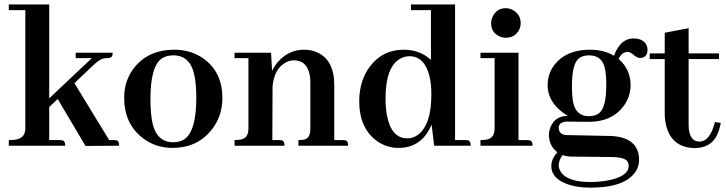

<svg xmlns="http://www.w3.org/2000/svg" viewBox="-20 -655 3265 863"><path d="M250 -25.4H201.2V-173.8L239.3 -210L364.3 1L515.6 0Q515.6 -22.5 502.9 -24.4Q498 -25.4 492.2 -25.4H470.7L314.5 -281.2L392.6 -355.5Q425.8 -387.7 443.4 -391.6Q451.2 -393.6 460.9 -393.6Q483.4 -393.6 485.4 -408.2Q486.3 -413.1 486.3 -418H320.3V-393.6H392.6L201.2 -212.9V-634.8H19.5V-609.4H93.8V-78.1Q93.8 -34.2 49.8 -27.3Q37.1 -25.4 19.5 -25.4V0H273.4Q273.4 -22.5 258.8 -24.4Q254.9 -25.4 250 -25.4Z M656.2 -210.9Q656.2 -359.4 709 -393.6Q730.5 -406.2 758.8 -406.2Q833 -406.2 852.5 -322.3Q862.3 -281.2 862.3 -214.8Q862.3 -57.6 802.7 -25.4Q783.2 -15.6 758.8 -15.6Q685.5 -15.6 666 -99.6Q656.2 -141.6 656.2 -210.9ZM762.7 -431.6Q651.4 -431.6 586.9 -355.5Q538.1 -296.9 538.1 -214.8Q538.1 -101.6 618.2 -37.1Q676.8 9.8 755.9 9.8Q864.3 9.8 928.7 -68.4Q979.5 -129.9 979.5 -214.8Q979.5 -329.1 897.5 -389.6Q840.8 -431.6 762.7 -431.6Z M1234.4 -25.4H1204.1L1205.1 -266.6Q1211.9 -344.7 1263.7 -374Q1282.2 -383.8 1300.8 -383.8Q1355.5 -383.8 1370.1 -326.2Q1375 -308.6 1375 -287.1V-78.1Q1375 -37.1 1352.5 -29.3Q1341.8 -25.4 1321.3 -25.4V0H1544.9Q1544.9 -21.5 1532.2 -24.4Q1526.4 -25.4 1520.5 -25.4H1482.4V-272.5Q1482.4 -387.7 1402.3 -420.9Q1377 -431.6 1347.7 -431.6Q1277.3 -431.6 1228.5 -376Q1212.9 -357.4 1203.1 -336.9L1198.2 -418H1034.2V-393.6H1096.7V-78.1Q1096.7 -35.2 1064.5 -28.3Q1051.8 -25.4 1034.2 -25.4V0H1258.8Q1258.8 -21.5 1246.1 -24.4Q1240.2 -25.4 1234.4 -25.4Z M1931.6 0H2095.7Q2095.7 -21.5 2084 -24.4Q2079.1 -25.4 2071.3 -25.4H2025.4V-634.8H1827.1V-609.4H1917V-385.7Q1867.2 -431.6 1794.9 -431.6Q1698.2 -431.6 1640.6 -353.5Q1594.7 -290 1594.7 -200.2Q1594.7 -79.1 1673.8 -21.5Q1717.8 9.8 1771.5 9.8Q1867.2 9.8 1912.1 -78.1Q1917 -86.9 1919.9 -94.7ZM1712.9 -211.9Q1712.9 -352.5 1777.3 -390.6Q1797.9 -402.3 1820.3 -402.3Q1887.7 -402.3 1910.2 -313.5Q1918.9 -277.3 1918.9 -230.5Q1918.9 -93.8 1858.4 -48.8Q1836.9 -33.2 1810.5 -33.2Q1738.3 -33.2 1718.8 -138.7Q1712.9 -171.9 1712.9 -211.9Z M2350.6 -25.4H2310.5V-418H2139.6V-393.6H2203.1V-78.1Q2203.1 -36.1 2170.9 -28.3Q2159.2 -25.4 2139.6 -25.4V0H2374Q2374 -22.5 2359.4 -24.4Q2355.5 -25.4 2350.6 -25.4ZM2320.3 -550.8Q2320.3 -590.8 2284.2 -610.4Q2269.5 -618.2 2253.9 -618.2Q2213.9 -618.2 2195.3 -582Q2187.5 -566.4 2187.5 -550.8Q2187.5 -509.8 2223.6 -492.2Q2238.3 -485.4 2253.9 -485.4Q2293.9 -485.4 2312.5 -519.5Q2320.3 -534.2 2320.3 -550.8Z M2550.8 -269.5Q2550.8 -368.2 2582 -392.6Q2598.6 -406.2 2627.9 -406.2Q2684.6 -406.2 2698.2 -350.6Q2705.1 -323.2 2705.1 -271.5Q2705.1 -170.9 2671.9 -145.5Q2654.3 -132.8 2627 -132.8Q2570.3 -132.8 2556.6 -192.4Q2550.8 -219.7 2550.8 -269.5ZM2630.9 -431.6Q2525.4 -431.6 2472.7 -364.3Q2441.4 -324.2 2441.4 -271.5Q2441.4 -200.2 2510.7 -148.4Q2521.5 -140.6 2532.2 -133.8Q2475.6 -134.8 2454.1 -83Q2447.3 -65.4 2447.3 -46.9Q2448.2 1 2485.4 29.3Q2458 59.6 2458 91.8Q2458 144.5 2525.4 170.9Q2570.3 188.5 2633.8 188.5Q2790 188.5 2837.9 115.2Q2852.5 90.8 2852.5 64.5Q2852.5 -25.4 2753.9 -41Q2738.3 -43.9 2721.7 -43.9L2527.3 -47.9Q2497.1 -48.8 2492.2 -73.2Q2491.2 -77.1 2491.2 -80.1Q2491.2 -102.5 2517.6 -107.4Q2523.4 -108.4 2528.3 -108.4L2624 -107.4H2627Q2728.5 -107.4 2781.2 -175.8Q2814.5 -219.7 2814.5 -273.4Q2813.5 -344.7 2760.7 -389.6Q2774.4 -420.9 2800.8 -421.9Q2813.5 -421.9 2832 -405.3Q2845.7 -394.5 2856.4 -394.5Q2883.8 -394.5 2889.6 -420.9Q2890.6 -425.8 2890.6 -429.7Q2890.6 -463.9 2857.4 -477.5Q2843.8 -482.4 2828.1 -482.4Q2779.3 -482.4 2751 -429.7Q2744.1 -417 2740.2 -404.3Q2694.3 -431.6 2630.9 -431.6ZM2633.8 163.1Q2523.4 163.1 2497.1 111.3Q2491.2 99.6 2491.2 86.9Q2492.2 64.5 2508.8 42Q2528.3 48.8 2546.9 48.8L2729.5 50.8Q2792 51.8 2801.8 73.2Q2805.7 81.1 2805.7 90.8Q2805.7 135.7 2720.7 154.3Q2680.7 163.1 2633.8 163.1Z M2900.4 -389.6H2967.8V-135.7Q2976.6 5.9 3099.6 10.7Q3176.8 10.7 3204.1 -50.8Q3213.9 -72.3 3219.7 -102.5L3193.4 -106.4Q3171.9 -19.5 3124 -18.6Q3083 -18.6 3076.2 -74.2Q3075.2 -84 3075.2 -93.8V-389.6H3211.9V-415H3075.2V-528.3L2967.8 -507.8V-415H2900.4Z"/></svg>

Font: Abhaya Libre
Style: Bold
Weight: 700
Designer: Pushpananda Ekanayake, Sol Matas, Pathum Egodawatta
Foundry: Mooniak
Version: Version 1.050 ; ttfautohint (v1.6)